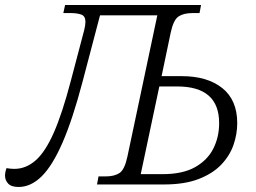

<svg xmlns="http://www.w3.org/2000/svg" viewBox="-59 -734 1018 764"><path d="M15 10Q-14 10 -26.5 -3.5Q-39 -17 -39 -35Q-39 -49 -33 -65Q-17 -62 -2 -62Q44 -62 82.5 -95.5Q121 -129 155 -206Q189 -283 223 -413L276 -614Q281 -634 281 -647Q281 -670 264.5 -676Q248 -682 221 -682H193L200 -714H741L735 -682H707Q672 -682 651.5 -668.5Q631 -655 620 -603L584 -431H664Q766 -431 825.5 -383.5Q885 -336 885 -244Q885 -200 870 -157Q855 -114 821 -78.5Q787 -43 731 -21.5Q675 0 594 0H327L333 -32H361Q396 -32 416.5 -45.5Q437 -59 448 -111L567 -673H339L269 -407Q230 -259 190 -167Q150 -75 107 -32.5Q64 10 15 10ZM646 -390H575L501 -41H587Q668 -41 717.5 -69Q767 -97 790 -143Q813 -189 813 -244Q813 -390 646 -390Z"/></svg>

Font: Noto Serif Light
Style: Italic
Weight: 300
Italic angle: -12°
Designer: Monotype Design Team
Foundry: Monotype Imaging Inc.
Version: Version 2.013